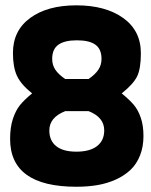

<svg xmlns="http://www.w3.org/2000/svg" viewBox="-20 -692 570 724"><path d="M511.2 -491.2Q511.2 -433.1 497.1 -404.1Q482.9 -375 439 -339.8Q468.8 -315.4 484.6 -296.6Q500.5 -277.8 510.7 -248.5Q521 -219.2 521 -179.2Q521 -138.7 508.1 -106Q495.1 -73.2 472.2 -51.5Q449.2 -29.8 417 -15.1Q384.8 -0.5 347.9 5.9Q311 12.2 268.1 12.2Q18.1 12.2 18.1 -168Q18.1 -211.9 28.6 -243.7Q39.1 -275.4 55.2 -295.4Q71.3 -315.4 101.1 -339.8Q59.1 -373.5 43.9 -406.2Q28.8 -439 28.8 -492.2Q28.8 -576.7 93.8 -624.3Q158.7 -671.9 268.1 -671.9Q377.4 -671.9 444.3 -624.3Q511.2 -576.7 511.2 -491.2ZM268.1 -120.1Q318.8 -120.1 345.9 -141.1Q373 -162.1 373 -200.2Q373 -250 314 -272.9H226.1Q166 -249.5 166 -200.2Q166 -161.6 191.9 -140.9Q217.8 -120.1 268.1 -120.1ZM270 -540Q223.6 -540 200.2 -523.4Q176.8 -506.8 176.8 -470.2Q176.8 -446.8 188.7 -429Q200.7 -411.1 226.1 -394H314Q338.9 -411.1 350.8 -429Q362.8 -446.8 362.8 -470.2Q362.8 -506.8 339.8 -523.4Q316.9 -540 270 -540Z"/></svg>

Font: TitilliumText25L
Style: 999 wt
Weight: 900
Designer: Accademia di Belle Arti di Urbino and others
Foundry: Accademia di Belle Arti di Urbino and others.
Version: Version 25.000